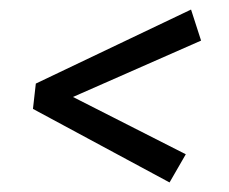

<svg xmlns="http://www.w3.org/2000/svg" viewBox="-20 -442 480 402"><path d="M335 -60 49 -214 55 -267 380 -422 401 -357 117 -232V-247L369 -119Z"/></svg>

Font: Rasa Medium
Style: Italic
Weight: 500
Italic angle: -7.10001°
Designer: Anna Giedrys (Yrsa+Rasa design), David Brezina (Yrsa art-direction, Rasa art-direction, design)
Foundry: Rosetta Type Foundry
Version: Version 2.004